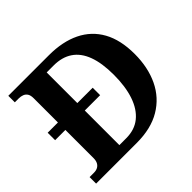

<svg xmlns="http://www.w3.org/2000/svg" viewBox="-168 -909 1104 1104"><g transform="rotate(-45 383.5 -357.0)"><path d="M28.1 0V-53H64.3Q81 -53 93.7 -59.5Q106.4 -65.9 113.9 -79.4Q121.4 -92.9 121.4 -114.6V-343.2H38V-403.8H121.4V-601.1Q121.4 -624.7 113.1 -637.5Q104.8 -650.2 90.9 -655.6Q77.1 -661 59.7 -661H28.1V-714H358.5Q469 -714 548.4 -675.4Q627.8 -636.8 670.1 -560.5Q712.3 -484.2 712.3 -370.2Q712.3 -261.2 672.4 -177.5Q632.4 -93.8 553.7 -46.9Q475 0 358.5 0ZM334.9 -62Q403.9 -62 449.7 -99.3Q495.6 -136.5 519.2 -205.6Q542.8 -274.7 542.8 -370.2Q542.8 -465.7 519.4 -528.2Q496.1 -590.7 450 -621.8Q403.9 -653 335.9 -653H279.2V-403.8H404V-343.2H279.2V-62Z"/></g></svg>

Font: Noto Serif Ethiopic
Style: Regular
Weight: 400
Designer: Monotype Design Team
Foundry: Monotype Imaging Inc.
Version: Version 2.102